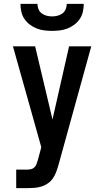

<svg xmlns="http://www.w3.org/2000/svg" viewBox="-20 -975 540 995"><path d="M64 0V-96H121Q131 -96 141.5 -98.5Q152 -101 159 -108.5Q166 -116 169.5 -125.5Q173 -135 176 -145L194 -212L125 -458L47 -735H162L252 -356L338 -735H453L283 -120Q278 -102 271.5 -84.5Q265 -67 254.5 -51.5Q244 -36 228.5 -25Q213 -14 195 -8.5Q177 -3 158.5 -1.5Q140 0 121 0ZM250 -815Q230 -815 209.5 -817.5Q189 -820 170 -827.5Q151 -835 134.5 -847.5Q118 -860 106.5 -877Q95 -894 90.5 -914.5Q86 -935 86 -955H174Q174 -941 179.5 -927.5Q185 -914 196.5 -905.5Q208 -897 222 -893.5Q236 -890 250 -890Q264 -890 278 -893.5Q292 -897 303.5 -905.5Q315 -914 320.5 -927.5Q326 -941 326 -955H414Q414 -935 409.5 -914.5Q405 -894 393.5 -877Q382 -860 365.5 -847.5Q349 -835 330 -827.5Q311 -820 290.5 -817.5Q270 -815 250 -815Z"/></svg>

Font: Iosevka SS18
Style: Bold
Weight: 700
Monospace: yes
Designer: Belleve Invis
Foundry: Belleve Invis
Version: Version 25.1.1; ttfautohint (v1.8.4)